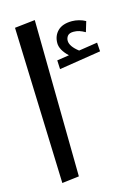

<svg xmlns="http://www.w3.org/2000/svg" viewBox="-117 -832 647 901"><g transform="rotate(-15 206.0 -381.0)"><path d="M402 -546 199 -514 197 -557 256 -566Q218 -602 218 -635Q218 -671 241.5 -694Q265 -717 311 -717Q327 -717 344.5 -712.5Q362 -708 376 -700L361 -650Q345 -659 332.5 -663Q320 -667 305 -667Q285 -667 276.5 -657Q268 -647 268 -633Q268 -606 308 -575L399 -589ZM71 5 45 -756 144 -767 154 -5Z"/></g></svg>

Font: FiraGO
Style: Italic
Weight: 400
Italic angle: -8°
Designer: bBox Type GmbH
Foundry: bBox Type GmbH
Version: Version 1.001